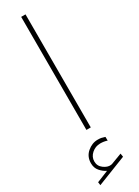

<svg xmlns="http://www.w3.org/2000/svg" viewBox="-244 -664 690 953"><g transform="rotate(-30 101.5 -188.0)"><path d="M76.2 227.1Q56.6 217.3 41.3 199.5Q25.9 181.6 25.9 154.8Q25.9 116.7 53.2 93.3Q80.6 69.8 112.8 69.8Q125.5 69.8 133.3 71.3Q141.1 72.8 153.8 77.1L154.3 98.6Q135.7 92.3 114.7 92.3Q86.9 92.3 65.9 110.8Q44.9 129.4 44.9 155.3Q44.9 182.1 66.7 198Q88.4 213.9 107.9 211.4Q114.3 210.9 121.6 207.5L177.2 186.5L180.2 206.1L12.2 272L9.8 253.9ZM114.3 -647.9V0H89.4V-647.9Z"/></g></svg>

Font: Vazirmatn RD Thin
Style: Regular
Weight: 100
Designer: Saber Rastikerdar
Foundry: Saber Rastikerdar
Version: Version 32.102